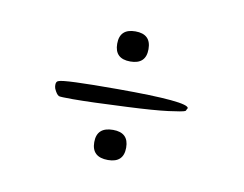

<svg xmlns="http://www.w3.org/2000/svg" viewBox="-39 -375 399 314"><g transform="rotate(10 160.0 -218.5)"><path d="M164 -276Q138 -276 138 -301Q138 -326 164 -326Q190 -326 190 -301Q190 -276 164 -276ZM82 -199Q61 -199 59 -200Q55 -202 51 -211Q50 -214 50 -217Q50 -223 54 -224Q62 -228 152 -228Q270 -228 270 -217Q269 -216 268.5 -214.5Q268 -213 267 -212Q263 -210 239.5 -207Q216 -204 172 -202Q111 -199 82 -199ZM156 -111Q129 -111 129 -136Q129 -161 156 -161Q182 -161 182 -136Q182 -111 156 -111Z"/></g></svg>

Font: Ephesis
Style: Regular
Weight: 400
Designer: Robert E. Leuschke
Foundry: Robert E. Leuschke
Version: Version 1.010; ttfautohint (v1.8.3)